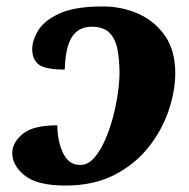

<svg xmlns="http://www.w3.org/2000/svg" viewBox="-20 -566 587 596"><path d="M183 10Q96 10 57 -21Q18 -52 18 -91Q18 -123 50 -150Q82 -177 158 -177Q158 -129 175.5 -91.5Q193 -54 229 -54Q253 -54 272 -75.5Q291 -97 306 -131Q321 -165 331 -203.5Q341 -242 346 -278Q351 -314 351 -339Q351 -378 345 -411Q339 -444 320.5 -463.5Q302 -483 265 -483Q224 -483 203.5 -451.5Q183 -420 181 -350Q120 -350 100 -366Q80 -382 80 -413Q80 -441 99 -472Q118 -503 165.5 -524.5Q213 -546 299 -546Q359 -546 410 -523Q461 -500 492.5 -454.5Q524 -409 524 -339Q524 -284 503.5 -223Q483 -162 441 -109Q399 -56 335 -23Q271 10 183 10Z"/></svg>

Font: Noto Serif ExtraBold
Style: Italic
Weight: 800
Italic angle: -12°
Designer: Monotype Design Team
Foundry: Monotype Imaging Inc.
Version: Version 2.013